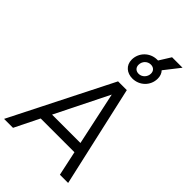

<svg xmlns="http://www.w3.org/2000/svg" viewBox="-355 -1232 1335 1335"><g transform="rotate(45 312.5 -564.5)"><path d="M405 -829C475 -829 531 -884 531 -953C531 -978 524 -998 509 -1014L599 -1129H496L443 -1044C440 -1044 438 -1044 435 -1044C365 -1044 309 -988 309 -919C309 -862 352 -829 405 -829ZM413 -883C386 -883 368 -900 368 -927C368 -962 395 -989 428 -989C455 -989 473 -972 473 -945C473 -912 446 -883 413 -883ZM61 0 151 -182H483L522 0H603L435 -745H349L-27 0ZM188 -257 383 -649 467 -257Z"/></g></svg>

Font: Plus Jakarta Sans
Style: Italic
Weight: 400
Italic angle: -8°
Designer: Gumpita Rahayu
Foundry: Tokotype
Version: Version 2.071;gftools[0.9.30]